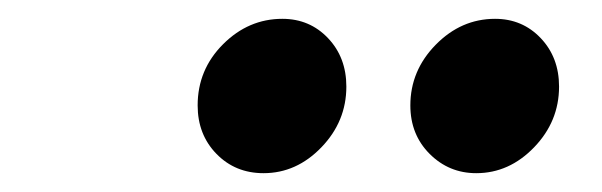

<svg xmlns="http://www.w3.org/2000/svg" viewBox="-20 -786 640 204"><path d="M260 -602Q230 -602 210 -622.5Q190 -643 190 -674Q190 -712 217 -739Q244 -766 280 -766Q309 -766 328.5 -745.5Q348 -725 348 -694Q348 -657 321.5 -629.5Q295 -602 260 -602ZM486 -602Q457 -602 436.5 -622.5Q416 -643 416 -674Q416 -711 443 -738.5Q470 -766 506 -766Q535 -766 554.5 -745.5Q574 -725 574 -694Q574 -657 547.5 -629.5Q521 -602 486 -602Z"/></svg>

Font: Red Hat Mono
Style: Bold Italic
Weight: 700
Italic angle: -12°
Monospace: yes
Designer: Pentagram, MCKL
Foundry: Pentagram, MCKL
Version: Version 1.023; ttfautohint (v1.8.3)